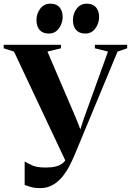

<svg xmlns="http://www.w3.org/2000/svg" viewBox="-38 -980 694 1016"><path d="M173.5 15.5Q146.5 15.5 126.5 9.8Q106.5 4 92.5 -1.5V-125.5Q108.5 -116 132.5 -104.8Q156.5 -93.5 204.5 -93.5Q235 -93.5 257.8 -99.2Q280.5 -105 295.8 -118.2Q311 -131.5 319 -153L316 -113L36 -707L-18.5 -724.5V-743H284.5V-724.5L213 -707L364.5 -353.5L393.5 -280L378.5 -268.5L406 -353.5L533.5 -707L464 -724.5V-743H635V-724.5L584 -707L355.5 -157Q345.5 -133.5 330.5 -104Q315.5 -74.5 294 -47.2Q272.5 -20 242.8 -2.2Q213 15.5 173.5 15.5ZM220 -802.5Q188 -802.5 171.5 -821.8Q155 -841 155 -873Q155 -908.5 175.2 -934.5Q195.5 -960.5 227.5 -960.5H228.5Q261 -960.5 277.2 -941.2Q293.5 -922 293.5 -889.5Q293.5 -857 273.8 -829.8Q254 -802.5 221 -802.5ZM413 -802.5Q381 -802.5 364.5 -821.8Q348 -841 348 -873Q348 -908.5 368 -934.5Q388 -960.5 420.5 -960.5H421.5Q453.5 -960.5 470 -941.2Q486.5 -922 486.5 -889.5Q486.5 -857 466.8 -829.8Q447 -802.5 414 -802.5Z"/></svg>

Font: Merriweather 144pt
Style: Bold
Weight: 700
Version: Version 2.100